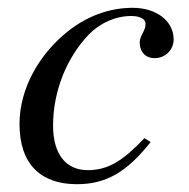

<svg xmlns="http://www.w3.org/2000/svg" viewBox="-20 -461 484 492"><path d="M350 -107C296 -50 258 -25 205 -25C148 -25 116 -67 116 -139C116 -228 151 -313 207 -372C236 -402 276 -420 316 -420C339 -420 353 -412 353 -400C353 -381 338 -370 338 -352C338 -332 349 -312 377 -312C403 -312 425 -333 425 -360C425 -407 381 -441 320 -441C259 -441 202 -419 153 -380C82 -323 30 -236 30 -143C30 -41 84 11 177 11C252 11 305 -20 366 -97Z"/></svg>

Font: XITS
Style: Italic
Weight: 400
Italic angle: -16.33°
Designer: MicroPress Inc., with final additions and corrections provided by Coen Hoffman, Elsevier (retired)
Version: Version 1.107